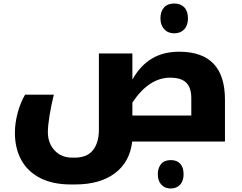

<svg xmlns="http://www.w3.org/2000/svg" viewBox="-20 -807 1378 1095"><path d="M384 245Q281 245 209.5 208.5Q138 172 101.5 105.5Q65 39 65 -50Q65 -104 80.5 -162.5Q96 -221 123 -267H287Q272 -207 262.5 -148Q253 -89 253 -54Q253 10 291.5 51Q330 92 391 92H406Q477 92 510.5 49Q544 6 544 -67V-502H735V-353Q780 -433 845.5 -472.5Q911 -512 1002 -512Q1263 -512 1263 -239V0H734Q721 116 636 180.5Q551 245 408 245ZM1071 -148V-247Q1071 -307 1042 -335.5Q1013 -364 951 -364Q829 -364 735 -222V-148ZM974 -617Q938 -617 916.5 -640.5Q895 -664 895 -702Q895 -742 915.5 -764.5Q936 -787 974 -787Q1010 -787 1031 -765Q1052 -743 1052 -702Q1052 -662 1030.5 -639.5Q1009 -617 974 -617ZM954 268Q920 268 900 246Q880 224 880 187Q880 151 898.5 128.5Q917 106 954 106Q989 106 1008 127Q1027 148 1027 187Q1027 225 1007 246.5Q987 268 954 268Z"/></svg>

Font: Noto Kufi Arabic Black
Style: Regular
Weight: 900
Designer: Monotype Design Team, David Williams, Khaled Hosny
Foundry: Google LLC
Version: Version 2.109; ttfautohint (v1.8.4.7-5d5b)